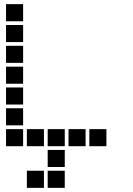

<svg xmlns="http://www.w3.org/2000/svg" viewBox="-20 -711 640 922"><path d="M10 -691Q9 -691 9 -691Q9 -691 9 -690V-610Q9 -609 9 -609Q9 -609 10 -609H90Q91 -609 91 -609Q91 -609 91 -610V-690Q91 -691 91 -691Q91 -691 90 -691ZM10 -591Q9 -591 9 -591Q9 -591 9 -590V-510Q9 -509 9 -509Q9 -509 10 -509H90Q91 -509 91 -509Q91 -509 91 -510V-590Q91 -591 91 -591Q91 -591 90 -591ZM10 -491Q9 -491 9 -491Q9 -491 9 -490V-410Q9 -409 9 -409Q9 -409 10 -409H90Q91 -409 91 -409Q91 -409 91 -410V-490Q91 -491 91 -491Q91 -491 90 -491ZM10 -391Q9 -391 9 -391Q9 -391 9 -390V-310Q9 -309 9 -309Q9 -309 10 -309H90Q91 -309 91 -309Q91 -309 91 -310V-390Q91 -391 91 -391Q91 -391 90 -391ZM10 -291Q9 -291 9 -291Q9 -291 9 -290V-210Q9 -209 9 -209Q9 -209 10 -209H90Q91 -209 91 -209Q91 -209 91 -210V-290Q91 -291 91 -291Q91 -291 90 -291ZM10 -191Q9 -191 9 -191Q9 -191 9 -190V-110Q9 -109 9 -109Q9 -109 10 -109H90Q91 -109 91 -109Q91 -109 91 -110V-190Q91 -191 91 -191Q91 -191 90 -191ZM10 -91Q9 -91 9 -91Q9 -91 9 -90V-10Q9 -9 9 -9Q9 -9 10 -9H90Q91 -9 91 -9Q91 -9 91 -10V-90Q91 -91 91 -91Q91 -91 90 -91ZM110 -91Q109 -91 109 -91Q109 -91 109 -90V-10Q109 -9 109 -9Q109 -9 110 -9H190Q191 -9 191 -9Q191 -9 191 -10V-90Q191 -91 191 -91Q191 -91 190 -91ZM210 -91Q209 -91 209 -91Q209 -91 209 -90V-10Q209 -9 209 -9Q209 -9 210 -9H290Q291 -9 291 -9Q291 -9 291 -10V-90Q291 -91 291 -91Q291 -91 290 -91ZM310 -91Q309 -91 309 -91Q309 -91 309 -90V-10Q309 -9 309 -9Q309 -9 310 -9H390Q391 -9 391 -9Q391 -9 391 -10V-90Q391 -91 391 -91Q391 -91 390 -91ZM410 -91Q409 -91 409 -91Q409 -91 409 -90V-10Q409 -9 409 -9Q409 -9 410 -9H490Q491 -9 491 -9Q491 -9 491 -10V-90Q491 -91 491 -91Q491 -91 490 -91ZM210 9Q209 9 209 9Q209 9 209 10V90Q209 91 209 91Q209 91 210 91H290Q291 91 291 91Q291 91 291 90V10Q291 9 291 9Q291 9 290 9ZM110 109Q109 109 109 109Q109 109 109 110V190Q109 191 109 191Q109 191 110 191H190Q191 191 191 191Q191 191 191 190V110Q191 109 191 109Q191 109 190 109ZM210 109Q209 109 209 109Q209 109 209 110V190Q209 191 209 191Q209 191 210 191H290Q291 191 291 191Q291 191 291 190V110Q291 109 291 109Q291 109 290 109Z"/></svg>

Font: Doto ExtraBold
Style: Regular
Weight: 800
Monospace: yes
Version: Version 1.000